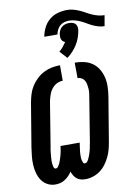

<svg xmlns="http://www.w3.org/2000/svg" viewBox="-112 -1145 865 1223"><g transform="rotate(-10 320.0 -533.0)"><path d="M340 8Q325 8 310.5 4.5Q296 1 284.5 -8Q273 -17 265.5 -29.5Q258 -42 253 -56Q244 -42 232.5 -30Q221 -18 207 -9Q193 0 177 4Q161 8 146 8Q118 8 94.5 -4.5Q71 -17 56.5 -38.5Q42 -60 35 -86Q28 -112 26.5 -139.5Q25 -167 28 -195Q31 -223 35 -251L82 -534Q87 -561 95 -587Q103 -613 118 -636.5Q133 -660 154.5 -680Q176 -700 201 -712.5Q226 -725 252.5 -730Q279 -735 305 -735V-635Q292 -635 278 -630.5Q264 -626 252.5 -617Q241 -608 232 -596Q223 -584 217.5 -571Q212 -558 208.5 -545Q205 -532 202 -518L156 -235Q154 -227 153 -219.5Q152 -212 151 -204Q150 -196 149.5 -188.5Q149 -181 148 -173.5Q147 -166 147 -158.5Q147 -151 146.5 -143.5Q146 -136 147 -128.5Q148 -121 149 -113.5Q150 -106 153.5 -99Q157 -92 165 -92Q174 -92 180 -100.5Q186 -109 190 -117Q194 -125 197 -134Q200 -143 203 -151.5Q206 -160 208 -168.5Q210 -177 212 -185.5Q214 -194 215.5 -203Q217 -212 218 -221L219 -228H343L342 -221Q341 -212 339.5 -203Q338 -194 337 -185.5Q336 -177 335 -168.5Q334 -160 334 -151Q334 -142 334 -133.5Q334 -125 336 -117Q338 -109 341.5 -100.5Q345 -92 353 -92Q362 -92 368.5 -100Q375 -108 378.5 -116Q382 -124 385.5 -132.5Q389 -141 391.5 -149.5Q394 -158 396.5 -166.5Q399 -175 400.5 -183Q402 -191 403.5 -199.5Q405 -208 407 -217L453 -500Q456 -515 457.5 -529Q459 -543 458 -557Q457 -571 454.5 -584.5Q452 -598 445.5 -609.5Q439 -621 427 -628Q415 -635 401 -635L400 -735Q431 -735 461 -728Q491 -721 514.5 -704Q538 -687 553 -661.5Q568 -636 574.5 -607Q581 -578 580 -546.5Q579 -515 574 -484L527 -201Q523 -176 516.5 -152Q510 -128 499 -105Q488 -82 472 -60.5Q456 -39 435 -23.5Q414 -8 389 0Q364 8 340 8ZM628 -931Q608 -931 589 -936.5Q570 -942 553 -950Q536 -958 519.5 -968Q503 -978 486 -986Q469 -994 449.5 -999.5Q430 -1005 410 -1005Q395 -1005 379.5 -1000.5Q364 -996 352 -985.5Q340 -975 333 -960.5Q326 -946 323 -931H238Q243 -960 257 -988.5Q271 -1017 295.5 -1037.5Q320 -1058 350.5 -1066Q381 -1074 411 -1074Q432 -1074 451.5 -1068.5Q471 -1063 489 -1055Q507 -1047 524.5 -1037Q542 -1027 560 -1019Q578 -1011 598.5 -1005.5Q619 -1000 640 -1000ZM360 -773 316 -821Q330 -832 341.5 -846Q353 -860 363 -875Q355 -878 349 -883.5Q343 -889 340 -897Q337 -905 337 -913.5Q337 -922 338 -931Q340 -943 345.5 -954.5Q351 -966 361 -974.5Q371 -983 383.5 -986.5Q396 -990 408 -990Q420 -990 431.5 -986.5Q443 -983 450 -974.5Q457 -966 458.5 -954.5Q460 -943 458 -931Q454 -908 446 -886Q438 -864 425.5 -844Q413 -824 396.5 -806Q380 -788 360 -773Z"/></g></svg>

Font: Iosevka Heavy Extended Oblique
Style: Regular
Weight: 900
Width: 7
Italic angle: -9°
Monospace: yes
Designer: Belleve Invis
Foundry: Belleve Invis
Version: Version 32.5.0; ttfautohint (v1.8.4)